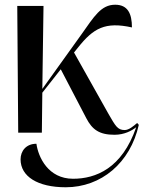

<svg xmlns="http://www.w3.org/2000/svg" viewBox="-20 -561 607 812"><path d="M57 0H157L159 -169L237 -268L345 -61C370 -13 400 9 464 9C506 9 537 -8 556 -23C496 152 384 195 289 195C184 195 142 104 134 47C90 47 67 78 67 113C67 185 139 231 258 231C408 231 531 128 567 -33L560 -41C544 -27 525 -11 507 -11C477 -11 468 -29 439 -79L293 -339L310 -360C375 -442 425 -470 538 -445C538 -504 520 -541 467 -541C407 -541 378 -491 324 -415L159 -185L164 -536H53Z"/></svg>

Font: Noto Serif Display Medium
Style: Regular
Weight: 500
Designer: Monotype Design Team
Foundry: Monotype Imaging Inc.
Version: Version 2.009